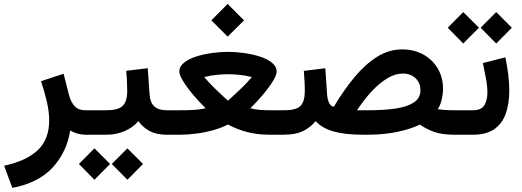

<svg xmlns="http://www.w3.org/2000/svg" viewBox="-39 -670 2596 955"><path d="M390.6 0Q364.7 0 344 -6.3Q323.2 -12.7 310.1 -21Q293.9 85 223.9 162.1Q153.8 239.3 22.5 264.6L-18.6 154.3Q92.3 130.4 148.9 76.9Q205.6 23.4 205.6 -71.8Q205.6 -115.2 193.4 -167Q181.2 -218.8 165 -266.1L277.3 -303.2L304.7 -195.8Q314 -161.1 332.8 -141.4Q351.6 -121.6 385.3 -121.6H403.8V0Z M384.3 -121.6H491.7Q548.3 -121.6 571 -143.3Q593.8 -165 593.8 -217.3Q593.8 -244.1 592.5 -269Q591.3 -293.9 588.9 -317.9L695.8 -330.6L705.1 -200.7Q707.5 -160.2 728.3 -140.9Q749 -121.6 791 -121.6H801.3V0H790Q739.3 0 705.1 -18.3Q670.9 -36.6 649.4 -67.4Q621.1 -34.7 579.6 -17.3Q538.1 0 491.7 0H384.3ZM594.7 67.9 672.4 145.5 594.7 224.1 517.1 145.5ZM430.7 67.9 508.8 145.5 430.7 224.1 353.5 145.5Z M1093.3 -650.4 1174.8 -568.8 1093.3 -487.8 1012.2 -568.8ZM1094.7 -412.1Q1132.8 -412.1 1175 -406.2Q1217.3 -400.4 1254.2 -388.4Q1291 -376.5 1314 -357.9Q1336.9 -339.4 1336.9 -314.5Q1336.9 -298.8 1323.5 -274.9Q1310.1 -251 1289.3 -224.4Q1268.6 -197.8 1246.3 -173.3Q1224.1 -148.9 1206.1 -131.8Q1231.4 -125 1254.4 -123.3Q1277.3 -121.6 1296.9 -121.6H1373V0H1297.4Q1189 0 1094.7 -50.8Q1063 -34.2 1022 -22.7Q981 -11.2 938.2 -5.6Q895.5 0 858.4 0H781.2V-121.6H858.9Q872.1 -121.6 894.8 -122.1Q917.5 -122.6 941.7 -124.8Q965.8 -127 983.9 -131.8Q966.3 -148.9 943.8 -173.3Q921.4 -197.8 900.6 -224.6Q879.9 -251.5 866.5 -275.4Q853 -299.3 853 -314.5Q853 -339.4 876 -357.9Q898.9 -376.5 935.5 -388.4Q972.2 -400.4 1014.2 -406.2Q1056.2 -412.1 1094.7 -412.1ZM1095.2 -300.8Q1071.8 -300.8 1040 -297.9Q1008.3 -294.9 976.6 -286.6Q1001 -258.3 1028.6 -231.2Q1056.2 -204.1 1075.4 -186.8Q1094.7 -169.4 1094.7 -169.4Q1094.7 -169.4 1114.3 -186.8Q1133.8 -204.1 1161.6 -231.2Q1189.5 -258.3 1213.9 -286.6Q1182.6 -294.9 1150.6 -297.9Q1118.7 -300.8 1095.2 -300.8Z M1791.5 0H1765.6Q1675.8 0 1619.1 -16.4Q1562.5 -32.7 1531.2 -67.4Q1503.4 -34.7 1466.8 -17.3Q1430.2 0 1373.5 0H1353.5L1354 -121.6H1373.5Q1435.5 -121.6 1456.3 -143.8Q1477.1 -166 1477.1 -217.8Q1477.1 -243.7 1475.6 -268.1Q1474.1 -292.5 1472.2 -317.4L1579.1 -330.6L1587.9 -200.7Q1589.8 -175.8 1597.9 -158.2Q1606 -140.6 1621.6 -139.2Q1670.9 -222.2 1724.4 -286.4Q1777.8 -350.6 1836.7 -387.5Q1895.5 -424.3 1960.9 -424.3Q2020.5 -424.3 2066.4 -398.9Q2112.3 -373.5 2138.4 -329.3Q2164.6 -285.2 2164.6 -228.5Q2164.6 -203.1 2158.2 -175Q2151.9 -147 2138.2 -127Q2150.4 -125 2168.7 -123.3Q2187 -121.6 2218.3 -121.6H2232.9V0H2218.8Q2159.2 0 2119.4 -14.4Q2079.6 -28.8 2049.8 -50.3Q2002.9 -27.8 1936.5 -13.9Q1870.1 0 1791.5 0ZM1964.4 -304.2Q1926.8 -304.2 1887.5 -280.5Q1848.1 -256.8 1809.8 -215.6Q1771.5 -174.3 1736.8 -121.6H1794.4Q1870.6 -121.6 1928.7 -130.1Q1986.8 -138.7 2019.5 -160.4Q2052.2 -182.1 2052.2 -220.7Q2052.2 -257.8 2027.8 -281Q2003.4 -304.2 1964.4 -304.2Z M2429.2 -609.9 2506.8 -532.2 2429.2 -453.6 2351.6 -532.2ZM2265.1 -609.9 2343.3 -532.2 2265.1 -453.6 2188 -532.2ZM2313 0H2213.4V-121.6H2313Q2355 -121.6 2370.1 -146.5Q2385.3 -171.4 2385.3 -210Q2385.3 -242.7 2377.9 -281Q2370.6 -319.3 2362.8 -356.4L2474.6 -384.8Q2483.9 -341.8 2489 -299.6Q2494.1 -257.3 2494.1 -218.8Q2494.1 -156.2 2477.3 -106.7Q2460.4 -57.1 2420.9 -28.6Q2381.3 0 2313 0Z"/></svg>

Font: Vazirmatn UI NL SemiBold
Style: Regular
Weight: 600
Designer: Saber Rastikerdar
Foundry: Saber Rastikerdar
Version: Version 33.003